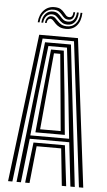

<svg xmlns="http://www.w3.org/2000/svg" viewBox="-62 -995 576 1034"><g transform="rotate(5 225.5 -477.5)"><path d="M22.3 0 120.7 -800H330.3L428.7 0H405.4L310.4 -781.3H140.6L45.6 0ZM114.6 0 140.6 -219.1H310.4L336.4 0H312.8L291.9 -200.6H159.1L138.2 0ZM68.1 0 155.4 -762.4H295.6L382.9 0H359.3L332.3 -237.4H118.7L91.7 0ZM120.1 -255.9H329.9L305.6 -485.5L275.8 -743.8H175.2L144.6 -485.5ZM146 -274.7 166.7 -485.5 191 -726.2H260L285 -485.5L305 -274.7ZM169.9 -293.2H281.1L263.4 -485.5L242.5 -707.4H208.5L187.6 -485.5ZM106.8 -866.4Q109.5 -907.5 133.4 -932.1Q157.3 -956.8 193.5 -955.2Q213 -954.5 224.1 -947.5Q235.2 -940.5 242.3 -931.6Q249.4 -922.6 256.1 -915.8Q262.7 -909 273.1 -908.6Q283.3 -908 288.2 -915.3Q293.1 -922.5 293.9 -937.3H302.9Q302.1 -916.1 294.3 -905.2Q286.5 -894.2 270.2 -894.6Q256.7 -894.9 248.5 -901.7Q240.2 -908.4 233.1 -917.2Q226 -926 216.2 -933.1Q206.3 -940.1 189.6 -941.1Q159.8 -942.9 139.2 -921.8Q118.6 -900.6 116.5 -866.4ZM126.3 -866.4Q128.6 -898.1 145 -915.3Q161.5 -932.6 185.3 -931.1Q200.8 -930.3 210.3 -923.2Q219.8 -916.2 227.3 -907.2Q234.7 -898.3 243.7 -891.4Q252.7 -884.5 267.4 -884Q287.5 -883.2 299.4 -897.1Q311.3 -911 312.7 -937.3H322.5Q321.6 -903.6 306.6 -885.2Q291.5 -866.7 265.6 -867.7Q248.9 -868.2 238.4 -875.2Q227.9 -882.2 219.9 -891.4Q212 -900.5 203.4 -907.6Q194.8 -914.7 181.8 -915.4Q163.4 -916.6 150.4 -902.8Q137.5 -888.9 136.2 -866.4ZM145.9 -866.4Q147.4 -885.1 156.8 -895.7Q166.2 -906.4 179.7 -905.3Q190.4 -904.6 198.2 -897.7Q206.1 -890.7 214.2 -881.8Q222.4 -872.8 233.7 -865.9Q245 -859 262.7 -858.3Q293.6 -856.9 312.7 -878.7Q331.7 -900.5 332.2 -937.3H342.1Q340.8 -892.7 318.8 -867.8Q296.8 -842.9 258.7 -844Q238.2 -844.6 225.1 -851.4Q212 -858.2 203.6 -867Q195.3 -875.9 189 -882.8Q182.7 -889.8 175.6 -890.8Q168.2 -892 161.9 -885.5Q155.5 -879 155.1 -866.4Z"/></g></svg>

Font: Big Shoulders Inline Text Thin
Style: Regular
Weight: 100
Designer: Patric King
Foundry: XO Type Co
Version: Version 2.002